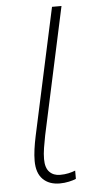

<svg xmlns="http://www.w3.org/2000/svg" viewBox="-53 -746 365 787"><g transform="rotate(-5 130.0 -352.0)"><path d="M161 10Q117 10 91.5 -15.5Q66 -41 66 -91Q66 -113 69.5 -138.5Q73 -164 79 -192L192 -714H231L118 -191Q113 -166 109 -141Q105 -116 105 -95Q105 -59 121.5 -42Q138 -25 165 -25Q184 -25 200 -28.5Q216 -32 228 -37V-3Q217 2 198.5 6Q180 10 161 10Z"/></g></svg>

Font: Noto Sans Disp ExtLt
Style: Italic
Weight: 200
Italic angle: -12°
Designer: Monotype Design Team
Foundry: Monotype Imaging Inc.
Version: Version 2.000;GOOG;noto-source:20170915:90ef993387c0